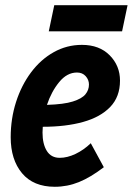

<svg xmlns="http://www.w3.org/2000/svg" viewBox="-20 -705 509 736"><path d="M21 -179Q21 -250 41.5 -314Q62 -378 99 -427.5Q136 -477 186 -505Q236 -533 294 -533Q361 -533 400.5 -493Q440 -453 440 -396Q440 -334 402.5 -295Q365 -256 298.5 -237.5Q232 -219 144 -219Q143 -208 143 -197Q143 -153 159.5 -126.5Q176 -100 209 -100Q238 -100 269.5 -115Q301 -130 328 -156L378 -64Q327 -25 282.5 -7Q238 11 190 11Q108 11 64.5 -41Q21 -93 21 -179ZM275 -427Q237 -427 207 -390.5Q177 -354 160 -303Q225 -305 259.5 -316Q294 -327 307.5 -343.5Q321 -360 321 -381Q321 -399 308.5 -413Q296 -427 275 -427ZM167 -585 188 -685H469L448 -585Z"/></svg>

Font: Radio Canada Condensed SemiBold
Style: Italic
Weight: 600
Width: 3
Italic angle: -12°
Designer: Charles Daoud, Etienne Aubert Bonn, Alexandre Saumier Demers, Jacques Le Bailly
Foundry: Radio-Canada
Version: Version 2.104; ttfautohint (v1.8.4.7-5d5b);gftools[0.9.28.de